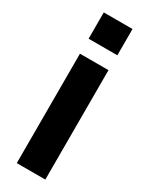

<svg xmlns="http://www.w3.org/2000/svg" viewBox="-195 -772 629 810"><g transform="rotate(30 119.5 -367.0)"><path d="M50 0V-533H189V0ZM50 -606V-734H190V-606Z"/></g></svg>

Font: Hubot Sans Condensed ExtraLight SemiBold
Style: Regular
Weight: 600
Version: Version 2.000